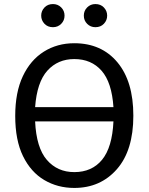

<svg xmlns="http://www.w3.org/2000/svg" viewBox="-20 -914 732 946"><path d="M346 12Q264 12 198 -27Q132 -66 93.5 -144.5Q55 -223 55 -343Q55 -459 92.5 -538.5Q130 -618 196 -659.5Q262 -701 346 -701Q480 -701 558.5 -607Q637 -513 637 -344Q637 -173 556 -80.5Q475 12 346 12ZM539 -386Q531 -508 480.5 -565.5Q430 -623 346 -623Q265 -623 213.5 -566Q162 -509 153 -386ZM346 -66Q433 -66 483 -127Q533 -188 539 -316H153Q159 -186 211 -126Q263 -66 346 -66ZM241 -780Q215 -780 199 -797Q183 -814 183 -837Q183 -860 199 -877Q215 -894 241 -894Q265 -894 281.5 -877.5Q298 -861 298 -837Q298 -813 281.5 -796.5Q265 -780 241 -780ZM450 -780Q426 -780 409.5 -796.5Q393 -813 393 -837Q393 -861 409.5 -877.5Q426 -894 450 -894Q476 -894 492 -877Q508 -860 508 -837Q508 -814 492 -797Q476 -780 450 -780Z"/></svg>

Font: Trujillo
Style: Regular
Weight: 400
Designer: Fira Sans original fonts by bBox Type GmbH, Carrois Corporate GbR, & Edenspiekermann AG / Changes by Cristiano Sobral
Foundry: Fira Sans original fonts by bBox Type GmbH, Carrois Corporate GbR, & Edenspiekermann AG / Changes by Cristiano Sobral
Version: Version 4.301;October 17, 2021;FontCreator 14.0.0.2814 64-bi